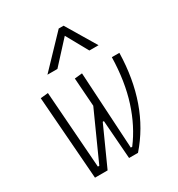

<svg xmlns="http://www.w3.org/2000/svg" viewBox="-187 -916 960 1036"><g transform="rotate(-30 293.0 -397.5)"><path d="M313.5 0 295.4 -240.2H288.1L179.7 0H101.1L62 -517.6L109.4 -522.5L144.5 -43.9H153.3L287.1 -340.8L274.4 -517.6L321.8 -522.5L349.6 -43.9H358.4Q425.8 -132.8 463.6 -250.5Q501.5 -368.2 504.9 -517.6H551.8Q544.4 -200.2 369.1 0ZM364.3 -794.9 475.1 -609.4H418L342.8 -744.6L218.8 -609.4H156.7L334 -794.9Z"/></g></svg>

Font: CaskaydiaCove NFP ExtraLight
Style: Italic
Weight: 200
Italic angle: -10°
Designer: Aaron Bell
Foundry: Saja Typeworks
Version: Version 2111.001; VTT 6.35;Nerd Fonts 3.1.1